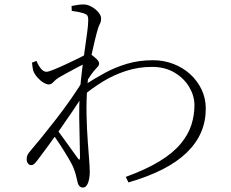

<svg xmlns="http://www.w3.org/2000/svg" viewBox="-20 -801 1040 864"><path d="M360 -375 363 -420Q406 -448 452 -473Q498 -498 551.5 -514Q605 -530 669 -530Q717 -530 760 -513.5Q803 -497 835.5 -467.5Q868 -438 887 -398.5Q906 -359 906 -312Q906 -255 885 -206Q864 -157 821 -115Q778 -73 712.5 -39.5Q647 -6 558 20L546 -5Q639 -39 699 -76Q759 -113 793 -154Q827 -195 841 -238.5Q855 -282 855 -328Q855 -369 832 -408.5Q809 -448 766 -474Q723 -500 664 -500Q602 -500 546 -481.5Q490 -463 443 -434Q396 -405 360 -375ZM246 -453Q230 -443 220.5 -432Q211 -421 200 -421Q189 -421 174.5 -430Q160 -439 147.5 -453.5Q135 -468 130 -482Q127 -493 126 -502Q125 -511 124 -519L144 -527Q155 -502 166 -490Q177 -478 189 -478Q198 -478 222.5 -488Q247 -498 276 -511.5Q305 -525 329.5 -537Q354 -549 362 -554Q371 -559 375.5 -560Q380 -561 388 -557Q399 -550 412.5 -537.5Q426 -525 426 -515Q426 -507 418.5 -499.5Q411 -492 402 -481Q396 -474 389.5 -464.5Q383 -455 376 -444Q369 -433 361 -422L365 -479Q370 -487 374.5 -499Q379 -511 383 -525Q359 -514 335 -501.5Q311 -489 288.5 -476.5Q266 -464 246 -453ZM211 -206 229 -228Q247 -204 267 -176.5Q287 -149 304 -125Q321 -101 330 -89Q340 -74 340 -94Q340 -125 338.5 -171.5Q337 -218 336.5 -273Q336 -328 339 -381Q343 -437 349.5 -487.5Q356 -538 362 -581Q368 -624 372.5 -656.5Q377 -689 377 -710Q377 -727 372 -732.5Q367 -738 354 -742Q344 -745 331.5 -747.5Q319 -750 303 -752L302 -774Q313 -776 327 -778.5Q341 -781 356 -781Q374 -781 392.5 -770.5Q411 -760 423 -745.5Q435 -731 435 -718Q435 -703 428.5 -691.5Q422 -680 414 -648Q411 -636 405.5 -614Q400 -592 393.5 -561Q387 -530 381.5 -492.5Q376 -455 373 -414Q368 -348 369.5 -282.5Q371 -217 375 -165Q379 -113 381 -84Q382 -69 383 -55Q384 -41 384 -26Q384 -14 381.5 2Q379 18 372 30.5Q365 43 353 43Q344 43 337.5 36.5Q331 30 328 14Q324 -3 321 -15Q318 -27 312 -42Q307 -57 289 -87.5Q271 -118 249.5 -151Q228 -184 211 -206ZM361 -451 356 -377Q337 -346 310 -306Q283 -266 254 -224.5Q225 -183 197 -145Q169 -107 147 -78Q140 -69 134 -63.5Q128 -58 120 -58Q111 -58 105.5 -66Q100 -74 100 -84Q100 -95 103.5 -103Q107 -111 120 -126Q135 -143 165.5 -180.5Q196 -218 232.5 -265Q269 -312 303 -361Q337 -410 361 -451Z"/></svg>

Font: Noto Serif KR
Style: Regular
Weight: 200
Designer: Ryoko NISHIZUKA 西塚涼子 (kana & ideographs); Frank Grießhammer (Latin, Greek & Cyrillic); Wenlong ZHANG 张文龙 (bopomofo); San
Foundry: Adobe
Version: Version 2.001;hotconv 1.1.0;makeotfexe 2.6.0